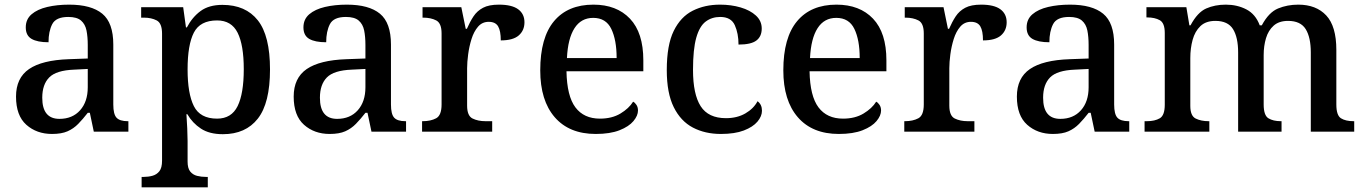

<svg xmlns="http://www.w3.org/2000/svg" viewBox="-20 -567 5880 827"><path d="M204 10Q138 10 93.5 -29.5Q49 -69 49 -151Q49 -231 105 -269.5Q161 -308 276 -312L358 -315V-373Q358 -409 352.5 -436Q347 -463 329 -478.5Q311 -494 274 -494Q221 -494 205 -463Q189 -432 189 -385Q141 -385 116 -399.5Q91 -414 91 -449Q91 -484 116 -505.5Q141 -527 183.5 -537Q226 -547 278 -547Q373 -547 420.5 -508Q468 -469 468 -375V-117Q468 -75 482 -60Q496 -45 530 -45H533V0H384L367 -81H358Q337 -54 317 -33.5Q297 -13 271 -1.5Q245 10 204 10ZM236 -55Q292 -55 325 -92Q358 -129 358 -191V-270L299 -267Q222 -264 192 -233.5Q162 -203 162 -146Q162 -55 236 -55Z M590 240V195H599Q619 195 637 190Q655 185 666.5 170.5Q678 156 678 125V-422Q678 -467 655 -479Q632 -491 600 -491H588V-536H769L781 -449H785Q808 -493 844 -519.5Q880 -546 938 -546Q1038 -546 1090.5 -479.5Q1143 -413 1143 -268Q1143 -123 1090.5 -56Q1038 11 940 11Q882 11 845.5 -13Q809 -37 787 -75H783Q785 -48 786.5 -14Q788 20 788 40V129Q788 158 799.5 172Q811 186 829 190.5Q847 195 867 195H875V240ZM915 -56Q977 -56 1003.5 -110Q1030 -164 1030 -269Q1030 -373 1003.5 -426Q977 -479 915 -479Q842 -479 815 -426.5Q788 -374 788 -268Q788 -164 815 -110Q842 -56 915 -56Z M1400 10Q1334 10 1289.5 -29.5Q1245 -69 1245 -151Q1245 -231 1301 -269.5Q1357 -308 1472 -312L1554 -315V-373Q1554 -409 1548.5 -436Q1543 -463 1525 -478.5Q1507 -494 1470 -494Q1417 -494 1401 -463Q1385 -432 1385 -385Q1337 -385 1312 -399.5Q1287 -414 1287 -449Q1287 -484 1312 -505.5Q1337 -527 1379.5 -537Q1422 -547 1474 -547Q1569 -547 1616.5 -508Q1664 -469 1664 -375V-117Q1664 -75 1678 -60Q1692 -45 1726 -45H1729V0H1580L1563 -81H1554Q1533 -54 1513 -33.5Q1493 -13 1467 -1.5Q1441 10 1400 10ZM1432 -55Q1488 -55 1521 -92Q1554 -129 1554 -191V-270L1495 -267Q1418 -264 1388 -233.5Q1358 -203 1358 -146Q1358 -55 1432 -55Z M1798 0V-45H1801Q1835 -45 1858.5 -57.5Q1882 -70 1882 -117V-423Q1882 -467 1859 -479Q1836 -491 1803 -491H1800V-536H1967L1986 -443H1991Q2004 -473 2019.5 -496.5Q2035 -520 2060.5 -533.5Q2086 -547 2129 -547Q2185 -547 2212 -527Q2239 -507 2239 -471Q2239 -436 2214.5 -414.5Q2190 -393 2137 -393Q2137 -434 2125.5 -453.5Q2114 -473 2085 -473Q2057 -473 2039 -452Q2021 -431 2011 -399Q2001 -367 1996.5 -333Q1992 -299 1992 -273V-112Q1992 -68 2015.5 -56.5Q2039 -45 2071 -45H2100V0Z M2546 10Q2432 10 2369.5 -62Q2307 -134 2307 -264Q2307 -405 2366.5 -476Q2426 -547 2536 -547Q2636 -547 2693.5 -486.5Q2751 -426 2751 -307V-260H2420Q2422 -153 2458.5 -104.5Q2495 -56 2564 -56Q2616 -56 2652.5 -78Q2689 -100 2707 -129Q2715 -125 2721.5 -115Q2728 -105 2728 -91Q2728 -69 2708.5 -45.5Q2689 -22 2648.5 -6Q2608 10 2546 10ZM2636 -317Q2636 -395 2613 -442.5Q2590 -490 2535 -490Q2483 -490 2454.5 -445.5Q2426 -401 2422 -317Z M3085 10Q3017 10 2964.5 -17.5Q2912 -45 2882 -105.5Q2852 -166 2852 -265Q2852 -373 2882 -434Q2912 -495 2964 -521Q3016 -547 3081 -547Q3129 -547 3170 -535Q3211 -523 3236 -500Q3261 -477 3261 -444Q3261 -410 3238 -392.5Q3215 -375 3161 -375Q3161 -423 3145 -458.5Q3129 -494 3082 -494Q3046 -494 3019.5 -474Q2993 -454 2979 -404.5Q2965 -355 2965 -266Q2965 -161 2998 -109.5Q3031 -58 3107 -58Q3155 -58 3190.5 -78.5Q3226 -99 3243 -131Q3262 -117 3262 -90Q3262 -66 3242.5 -43Q3223 -20 3184 -5Q3145 10 3085 10Z M3593 10Q3479 10 3416.5 -62Q3354 -134 3354 -264Q3354 -405 3413.5 -476Q3473 -547 3583 -547Q3683 -547 3740.5 -486.5Q3798 -426 3798 -307V-260H3467Q3469 -153 3505.5 -104.5Q3542 -56 3611 -56Q3663 -56 3699.5 -78Q3736 -100 3754 -129Q3762 -125 3768.5 -115Q3775 -105 3775 -91Q3775 -69 3755.5 -45.5Q3736 -22 3695.5 -6Q3655 10 3593 10ZM3683 -317Q3683 -395 3660 -442.5Q3637 -490 3582 -490Q3530 -490 3501.5 -445.5Q3473 -401 3469 -317Z M3875 0V-45H3878Q3912 -45 3935.5 -57.5Q3959 -70 3959 -117V-423Q3959 -467 3936 -479Q3913 -491 3880 -491H3877V-536H4044L4063 -443H4068Q4081 -473 4096.5 -496.5Q4112 -520 4137.5 -533.5Q4163 -547 4206 -547Q4262 -547 4289 -527Q4316 -507 4316 -471Q4316 -436 4291.5 -414.5Q4267 -393 4214 -393Q4214 -434 4202.5 -453.5Q4191 -473 4162 -473Q4134 -473 4116 -452Q4098 -431 4088 -399Q4078 -367 4073.5 -333Q4069 -299 4069 -273V-112Q4069 -68 4092.5 -56.5Q4116 -45 4148 -45H4177V0Z M4515 10Q4449 10 4404.5 -29.5Q4360 -69 4360 -151Q4360 -231 4416 -269.5Q4472 -308 4587 -312L4669 -315V-373Q4669 -409 4663.5 -436Q4658 -463 4640 -478.5Q4622 -494 4585 -494Q4532 -494 4516 -463Q4500 -432 4500 -385Q4452 -385 4427 -399.5Q4402 -414 4402 -449Q4402 -484 4427 -505.5Q4452 -527 4494.5 -537Q4537 -547 4589 -547Q4684 -547 4731.5 -508Q4779 -469 4779 -375V-117Q4779 -75 4793 -60Q4807 -45 4841 -45H4844V0H4695L4678 -81H4669Q4648 -54 4628 -33.5Q4608 -13 4582 -1.5Q4556 10 4515 10ZM4547 -55Q4603 -55 4636 -92Q4669 -129 4669 -191V-270L4610 -267Q4533 -264 4503 -233.5Q4473 -203 4473 -146Q4473 -55 4547 -55Z M4910 0V-45H4920Q4954 -45 4975.5 -57.5Q4997 -70 4997 -116V-425Q4997 -468 4975.5 -480Q4954 -492 4921 -492H4918V-536H5090L5103 -458H5108Q5138 -514 5175.5 -530.5Q5213 -547 5260 -547Q5309 -547 5348.5 -526.5Q5388 -506 5406 -458H5415Q5445 -514 5485 -530.5Q5525 -547 5572 -547Q5649 -547 5692.5 -500.5Q5736 -454 5736 -352V-117Q5736 -70 5756 -57.5Q5776 -45 5810 -45H5813V0H5626V-341Q5626 -406 5604 -441.5Q5582 -477 5528 -477Q5489 -477 5466 -456.5Q5443 -436 5433 -402.5Q5423 -369 5423 -330V-117Q5423 -70 5443.5 -57.5Q5464 -45 5497 -45H5500V0H5313V-341Q5313 -406 5291 -441.5Q5269 -477 5215 -477Q5174 -477 5150.5 -454.5Q5127 -432 5117 -395.5Q5107 -359 5107 -317V-111Q5107 -68 5130 -56.5Q5153 -45 5186 -45H5189V0Z"/></svg>

Font: Noto Serif Hentaigana Medium
Style: Regular
Weight: 500
Designer: Kazuhiro Yamada
Foundry: nipponia
Version: Version 1.000; ttfautohint (v1.8.4.7-5d5b)